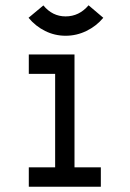

<svg xmlns="http://www.w3.org/2000/svg" viewBox="-20 -706 490 726"><path d="M228 -570.8Q187 -570.8 150.6 -588.9Q114.3 -606.9 87.9 -638.7L144 -685.5Q178.2 -644 228 -644Q279.3 -644 314.9 -686L370.6 -638.7Q343.8 -606.9 306.6 -588.9Q269.5 -570.8 228 -570.8ZM88.9 -500H261.7V-73.2H361.3V0H88.9V-73.2H188.5V-426.8H88.9Z"/></svg>

Font: Anka/Coder Narrow
Style: Regular
Weight: 400
Width: 3
Monospace: yes
Version: Version 001.100